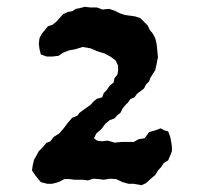

<svg xmlns="http://www.w3.org/2000/svg" viewBox="-20 -538 580 564"><path d="M229 -518 246 -516H265L281 -510L300 -512L316 -507L332 -499L347 -494L362 -492L376 -490L392 -485L414 -463L420 -450L429 -439L436 -426L440 -409L442 -390L444 -370L440 -350L436 -332L422 -310L418 -299L409 -290L403 -278L394 -271L383 -263L375 -252L363 -247L356 -237L347 -228L340 -219L334 -207L325 -200L316 -190L302 -185L289 -174L278 -159L263 -146L256 -132L265 -125L280 -123L296 -125L317 -119L336 -121H373L387 -129L405 -132L418 -150L436 -155L452 -161L463 -155L474 -152L480 -136L483 -121L485 -106V-94L480 -81L474 -67L461 -59L454 -48L444 -37L436 -24L422 -12L409 0L396 6L385 4L373 2H358L340 -3L321 -12L302 -13L285 -10L270 -12L254 -13L238 -8L223 -10H198L185 -12H169L156 -5L145 -1L132 2H119L100 -3L85 -21L74 -37L76 -52L80 -69L87 -81L94 -94L105 -105L116 -118L128 -123L138 -136L154 -146L167 -161L179 -177L192 -192L207 -198L214 -207L236 -223L246 -230L256 -241L265 -248L280 -252L285 -265L294 -274L302 -286L314 -296L316 -308L325 -319L327 -332V-345L319 -361L304 -372L287 -381L267 -387L246 -396L223 -400L203 -394L183 -390L165 -383L152 -374L134 -372H117L100 -378L96 -394L94 -409L96 -426L103 -439L121 -461L134 -465L145 -474L156 -486L165 -496L179 -503L192 -505L203 -512L214 -514Z"/></svg>

Font: Tagesschrift
Style: Regular
Weight: 400
Designer: Yanone
Version: Version 2.000; ttfautohint (v1.8.4.7-5d5b)